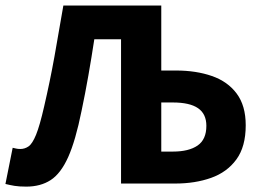

<svg xmlns="http://www.w3.org/2000/svg" viewBox="-30 -672 957 703"><path d="M66.1 11.3Q40.2 11.3 23.1 8.5Q6 5.6 -10.1 1.6L16.4 -130.9Q22.7 -129.5 29.2 -128Q35.7 -126.5 44.4 -126.5Q60.9 -126.5 74.7 -136.1Q88.6 -145.8 102.1 -178.8Q115.6 -211.9 131.5 -281.6Q152.8 -373.1 169.5 -465.6Q186.2 -558.1 202 -651.8H560.5V-413.8H614.6Q688.1 -413.8 745.8 -393.7Q803.6 -373.7 836.6 -329.4Q869.7 -285.1 869.7 -213.4Q869.7 -134.8 835.4 -88.1Q801.2 -41.4 742.8 -20.7Q684.4 0 612 0H413.2V-528.2H315.3Q304.8 -459.3 293.5 -395.1Q282.3 -331 268.6 -266Q246.6 -156.9 219.6 -96.7Q192.5 -36.5 155.4 -12.6Q118.4 11.3 66.1 11.3ZM560.5 -117H603.3Q661.2 -117 693.4 -139.1Q725.6 -161.2 725.6 -211.4Q725.6 -254.8 695.2 -275.8Q664.7 -296.8 602.6 -296.8H560.5Z"/></svg>

Font: Source Sans Variable
Style: Regular
Weight: 200
Designer: Paul D. Hunt
Foundry: Adobe Systems Incorporated
Version: Version 3.006;hotconv 1.0.111;makeotfexe 2.5.65597